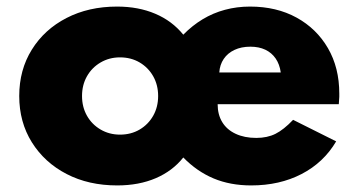

<svg xmlns="http://www.w3.org/2000/svg" viewBox="-20 -548 1096 584"><path d="M336.5 16Q249.5 16 182.5 -18.8Q115.5 -53.5 77 -115Q38.5 -176.5 38.5 -256Q38.5 -335.5 76.8 -397Q115 -458.5 182.2 -493.2Q249.5 -528 336 -528Q401 -528 452.2 -506.2Q503.5 -484.5 537.5 -442.5Q565 -470.5 596.5 -489.5Q628 -508.5 664.2 -518.2Q700.5 -528 740.5 -528Q821 -528 882 -494.5Q943 -461 977.5 -401.5Q1012 -342 1012 -263.5Q1012 -257.5 1012 -253.2Q1012 -249 1010.5 -231H642Q642 -199.5 656 -176.5Q670 -153.5 696.8 -141Q723.5 -128.5 759.5 -128.5Q793 -128.5 818 -141Q843 -153.5 871.5 -183.5L1002.5 -118Q964.5 -53.5 897.5 -18.8Q830.5 16 744 16Q680.5 16 629.8 -5.2Q579 -26.5 537.5 -69Q505 -28 453.8 -6Q402.5 16 336.5 16ZM345 -138.5Q378.5 -138.5 404.8 -154Q431 -169.5 446 -196Q461 -222.5 461 -256Q461 -289.5 446 -316Q431 -342.5 404.8 -358Q378.5 -373.5 345 -373.5Q312.5 -373.5 286 -358Q259.5 -342.5 244.5 -316Q229.5 -289.5 229.5 -256Q229.5 -222.5 244.5 -196Q259.5 -169.5 286 -154Q312.5 -138.5 345 -138.5ZM647 -327.5H834Q830.5 -352.5 818.5 -370Q806.5 -387.5 787 -396.8Q767.5 -406 741.5 -406Q714 -406 693.2 -396.2Q672.5 -386.5 660.5 -368.8Q648.5 -351 647 -327.5Z"/></svg>

Font: Spartan Thin ExtraBold
Style: Regular
Weight: 800
Version: Version 1.004